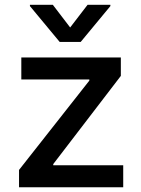

<svg xmlns="http://www.w3.org/2000/svg" viewBox="-20 -787 591 807"><path d="M60 0H497.9V-92.3H203.8V-97.3L487.9 -468V-545.5H69.6V-453.1H355.5V-448.2L60 -72.8ZM105.8 -761.4 230.8 -610.8H319.2L443.9 -761.4V-766.7H348L274.9 -671.5L202.1 -766.7H105.8Z"/></svg>

Font: Magic Ui Pro Medium
Style: Regular
Weight: 500
Designer: Stefan Endress, Andreas Faust
Version: Version 1.000;FEAKit 1.0